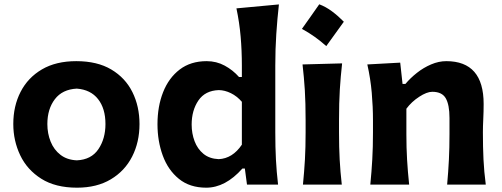

<svg xmlns="http://www.w3.org/2000/svg" viewBox="-20 -847 2303 881"><path d="M333.5 14.2Q234.4 14.2 169.4 -26.9Q104.5 -67.9 72.8 -134.5Q41 -201.2 41 -277.8Q41 -360.4 74.5 -425.5Q107.9 -490.7 172.4 -528.6Q236.8 -566.4 330.1 -566.4Q426.3 -566.4 490.7 -528.1Q555.2 -489.7 587.6 -424.3Q620.1 -358.9 620.1 -277.8Q620.1 -194.8 586.4 -128.7Q552.7 -62.5 488.5 -24.2Q424.3 14.2 333.5 14.2ZM332.5 -111.3Q398.9 -114.3 431.4 -162.4Q463.9 -210.4 463.9 -277.8Q463.9 -349.1 429.9 -392.3Q396 -435.5 332.5 -440.4Q266.1 -437 231.7 -391.8Q197.3 -346.7 197.3 -277.8Q197.3 -234.4 212.4 -197Q227.5 -159.7 257.6 -136.5Q287.6 -113.3 332.5 -111.3Z M926.3 14.2Q850.6 14.2 800.8 -26.4Q751 -66.9 726.8 -133.3Q702.6 -199.7 702.6 -276.9Q702.6 -358.9 728.5 -424.3Q754.4 -489.7 804.7 -528.1Q855 -566.4 928.2 -566.4Q973.1 -566.4 1011 -545.9Q1048.8 -525.4 1076.7 -493.7H1089.8V-546.4Q1089.8 -614.3 1084.2 -679Q1078.6 -743.7 1064.9 -808.6L1259.8 -826.7Q1252.4 -760.7 1247.8 -691.4Q1243.2 -622.1 1243.2 -546.4V-239.7Q1243.2 -170.9 1246.1 -115.2Q1249 -59.6 1255.9 0H1113.3L1103.5 -73.7H1092.3Q1014.2 14.2 926.3 14.2ZM983.4 -116.7Q1046.9 -119.6 1089.8 -183.1V-379.9Q1067.4 -405.8 1039.6 -419.4Q1011.7 -433.1 984.4 -433.6Q921.4 -431.6 890.4 -386Q859.4 -340.3 859.4 -275.4Q859.4 -234.9 872.8 -199.2Q886.2 -163.6 913.6 -141.1Q940.9 -118.7 983.4 -116.7Z M1444.9 -827.3Q1475 -816 1503.2 -795.1Q1531.4 -774.1 1557.7 -747.3Q1517.4 -690.9 1477.1 -635.5Q1452.4 -657.6 1424.8 -677.4Q1397.1 -697.3 1365.4 -714.5Q1385.8 -743.5 1405.7 -771.4Q1425.6 -799.4 1444.9 -827.3ZM1370.1 0Q1376 -59.6 1379.2 -115.2Q1382.3 -170.9 1382.3 -239.7V-294.4Q1382.3 -375.5 1378.7 -433.8Q1375 -492.2 1368.2 -551.3L1549.8 -556.2Q1543 -495.6 1539.3 -436.3Q1535.6 -377 1535.6 -294.4V-239.7Q1535.6 -170.9 1538.6 -115.2Q1541.5 -59.6 1548.3 0Z M1679.2 0Q1685.1 -59.6 1688.2 -115.2Q1691.4 -170.9 1691.4 -239.7V-294.4Q1691.4 -356.9 1685.8 -421.4Q1680.2 -485.8 1665.5 -551.3L1816.4 -559.6L1827.1 -461.9H1840.3Q1862.8 -488.8 1893.1 -512.7Q1923.3 -536.6 1958.3 -551.5Q1993.2 -566.4 2027.8 -566.4Q2199.2 -566.4 2199.2 -370.1Q2199.2 -334.5 2197.5 -300.8Q2195.8 -267.1 2195.8 -239.7Q2195.8 -170.9 2198.5 -115.2Q2201.2 -59.6 2209 0H2031.7Q2037.1 -59.6 2039.8 -114.3Q2042.5 -168.9 2042.5 -231.4V-305.7Q2042.5 -366.2 2025.4 -396Q2008.3 -425.8 1963.4 -425.8Q1938.5 -425.8 1903.3 -402.8Q1868.2 -379.9 1844.7 -348.1V-231.4Q1844.7 -168.9 1847.9 -114.3Q1851.1 -59.6 1857.4 0Z"/></svg>

Font: Pinar-DS2-FD Bold
Style: Regular
Weight: 700
Designer: Amin Abedi
Version: Version 3.000